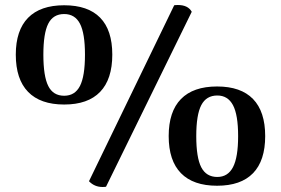

<svg xmlns="http://www.w3.org/2000/svg" viewBox="-20 -731 1121 766"><path d="M690 -711Q730 -711 745 -684L403 14Q398 15 389 15Q357 15 335 -8L675 -710Q680 -711 690 -711ZM43 -513Q43 -610 92 -660Q141 -710 236 -710Q331 -710 379.5 -660.5Q428 -611 428 -513Q428 -415 379.5 -364.5Q331 -314 236 -314Q141 -314 92 -364.5Q43 -415 43 -513ZM319 -513Q319 -598 299 -636.5Q279 -675 236 -675Q192 -675 172.5 -636.5Q153 -598 153 -513Q153 -427 172.5 -388Q192 -349 236 -349Q279 -349 299 -388Q319 -427 319 -513ZM653 -188Q653 -286 702 -336Q751 -386 846 -386Q941 -386 989.5 -336Q1038 -286 1038 -188Q1038 -90 989.5 -40Q941 10 846 10Q751 10 702 -40Q653 -90 653 -188ZM930 -188Q930 -273 909.5 -311.5Q889 -350 847 -350Q803 -350 783 -311.5Q763 -273 763 -188Q763 -102 783 -63.5Q803 -25 847 -25Q889 -25 909.5 -64Q930 -103 930 -188Z"/></svg>

Font: Arima Madurai ExtraBold
Style: Regular
Weight: 800
Designer: Joana Correia and Natanael Gama
Foundry: NDISCOVER
Version: Version 1.019